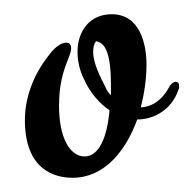

<svg xmlns="http://www.w3.org/2000/svg" viewBox="-20 -692 272 270"><path d="M99 -472C78 -472 63 -499 63 -543C63 -593 80 -611 80 -624C80 -629 78 -632 73 -632C68 -632 59 -628 50 -616C25 -585 15 -552 15 -523C15 -454 56 -442 82 -442C127 -442 157 -480 173 -524C198 -524 222 -539 231 -566C232 -567 232 -570 232 -571C232 -575 230 -577 227 -577C224 -577 220 -574 217 -568C208 -552 195 -542 178 -541C183 -561 186 -581 186 -601C186 -630 177 -672 137 -672C106 -672 89 -648 89 -619C89 -606 92 -593 98 -581C107 -560 122 -545 134 -537C131 -501 120 -472 99 -472ZM136 -558C133 -561 130 -565 129 -568C121 -584 111 -603 111 -619C111 -625 112 -630 115 -634C127 -632 136 -620 136 -572Z"/></svg>

Font: Engagement
Style: Regular
Weight: 400
Designer: Astigmatic (AOETI)
Foundry: Astigmatic (AOETI)
Version: Version 1.000